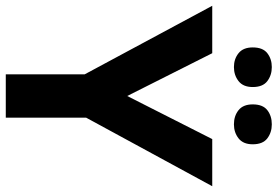

<svg xmlns="http://www.w3.org/2000/svg" viewBox="-168 -792 960 664"><g transform="rotate(90 312.0 -460.0)"><path d="M312 -420 461 -714H624L387 -278V0H237V-273L0 -714H164ZM144 -854Q144 -889 164 -904.5Q184 -920 212 -920Q240 -920 260.5 -904.5Q281 -889 281 -854Q281 -821 260.5 -805Q240 -789 212 -789Q184 -789 164 -805Q144 -821 144 -854ZM341 -854Q341 -889 361 -904.5Q381 -920 410 -920Q438 -920 458.5 -904.5Q479 -889 479 -854Q479 -821 458.5 -805Q438 -789 410 -789Q381 -789 361 -805Q341 -821 341 -854Z"/></g></svg>

Font: Noto Sans IKEA
Style: Bold
Weight: 600
Designer: Monotype Design Team
Foundry: Monotype Imaging Inc.
Version: Version 2.001